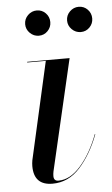

<svg xmlns="http://www.w3.org/2000/svg" viewBox="-50 -686 426 730"><g transform="rotate(-5 163.0 -320.5)"><path d="M229.9 -603Q229.9 -623 244.3 -637.2Q258.7 -651.4 278.3 -651.4Q298.3 -651.4 312.1 -637.2Q325.9 -623 325.9 -603Q325.9 -583.4 312.1 -569.2Q298.3 -555 278.3 -555Q258.7 -555 244.3 -569.2Q229.9 -583.4 229.9 -603ZM69.9 -603Q69.9 -623 84.3 -637.2Q98.7 -651.4 118.3 -651.4Q138.3 -651.4 152.1 -637.2Q165.9 -623 165.9 -603Q165.9 -583.4 152.1 -569.2Q138.3 -555 118.3 -555Q98.7 -555 84.3 -569.2Q69.9 -583.4 69.9 -603ZM299 -163Q270.5 -88 226.2 -39Q182 10 121 10Q50 10 50 -63Q50 -73 52 -85L136 -457.5H65V-460H227L128.5 -36.5Q127.5 -32 127 -27.2Q126.5 -22.5 126.5 -18.5Q126.5 0.5 144.5 0.5Q189.5 0.5 230 -46Q270.5 -92.5 297.5 -164Z"/></g></svg>

Font: Bodoni* 72pt
Style: Italic
Weight: 400
Italic angle: -13°
Version: Version 2.3